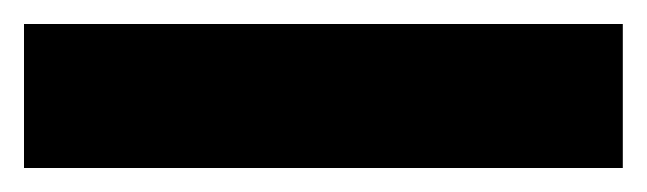

<svg xmlns="http://www.w3.org/2000/svg" viewBox="-22 -900 539 160"><path d="M497 -760V-880H-2V-760Z"/></svg>

Font: Noto Sans Telugu ExtraCondensed Black
Style: Regular
Weight: 900
Width: 2
Designer: Jelle Bosma - Monotype Design Team
Foundry: Monotype Imaging Inc.
Version: Version 2.005